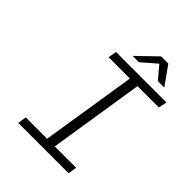

<svg xmlns="http://www.w3.org/2000/svg" viewBox="-230 -941 1063 1063"><g transform="rotate(45 301.5 -410.0)"><path d="M288.1 -710 401.9 -819.8H458L536.1 -710H485.8L424.8 -782.2H420.9L337.9 -710ZM103 0 110.8 -50.8H277.8L366.2 -610.8H199.2L208 -660.2H603L592.8 -610.8H425.8L337.9 -50.8H504.9L497.1 0Z"/></g></svg>

Font: Office Code Pro D Light Italic
Style: Regular
Weight: 300
Italic angle: -9°
Designer: Nathan Rutzky & Paul D. Hunt
Foundry: Adobe Systems Incorporated
Version: Version 1.004;PS 001.004;hotconv 1.0.70;makeotf.lib2.5.58329